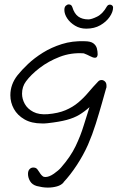

<svg xmlns="http://www.w3.org/2000/svg" viewBox="-20 -568 563 871"><path d="M197 283Q184 283 171.5 281Q159 279 147 276Q126 270 116.5 254Q107 238 107 221Q107 207 114 199.5Q121 192 131 192Q134 192 136.5 192.5Q139 193 142 194Q149 197 158.5 213Q168 229 178 234Q181 235 186 235Q203 235 224.5 220Q246 205 257 192Q300 143 323 95Q346 47 359.5 2Q373 -43 386 -82Q364 -62 340 -47.5Q316 -33 282.5 -24Q249 -15 195 -9Q188 -8 182 -8Q176 -8 170 -8Q123 -8 91 -26.5Q59 -45 43 -74Q27 -103 27 -136Q27 -185 59 -226Q78 -250 107 -277.5Q136 -305 174.5 -329Q213 -353 260.5 -368Q308 -383 363 -381Q391 -381 403.5 -371.5Q416 -362 419.5 -348.5Q423 -335 423 -321Q422 -306 411 -306Q402 -306 389 -313Q376 -320 360 -326Q302 -330 250.5 -310Q199 -290 159.5 -259.5Q120 -229 98 -199Q80 -175 80 -143Q80 -119 92.5 -96.5Q105 -74 131 -60.5Q157 -47 196 -50Q244 -54 277 -68Q310 -82 335 -103Q360 -124 381 -149Q402 -174 426 -199Q432 -205 441 -205Q449 -205 456 -198.5Q463 -192 463 -180Q463 -177 463 -173.5Q463 -170 461 -166Q454 -141 442 -98.5Q430 -56 414.5 -6.5Q399 43 379 89Q358 136 328.5 181Q299 226 268 259H269Q258 272 238.5 277.5Q219 283 197 283ZM371 -438Q343 -438 320.5 -451.5Q298 -465 285 -484.5Q272 -504 272 -523Q272 -536 278.5 -542Q285 -548 292 -548Q304 -548 308 -536Q317 -506 335 -493Q353 -480 381 -480Q395 -480 420.5 -492.5Q446 -505 465 -539Q470 -547 479 -547Q484 -547 488.5 -543.5Q493 -540 493 -534Q493 -514 477.5 -491.5Q462 -469 435 -453.5Q408 -438 371 -438Z"/></svg>

Font: Grape Nuts
Style: Regular
Weight: 400
Designer: Robert E. Leuschke
Foundry: Robert E. Leuschke
Version: Version 1.010; ttfautohint (v1.8.3)